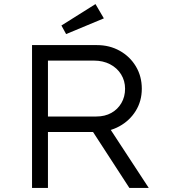

<svg xmlns="http://www.w3.org/2000/svg" viewBox="-20 -921 826 941"><path d="M137 0V-700H455Q517 -700 567 -672Q617 -644 646 -595.5Q675 -547 675 -486Q675 -426 645.5 -378Q616 -330 565 -302Q514 -274 452 -274H215V0ZM614 0 414 -308 491 -333 709 0ZM215 -350H452Q494 -350 525.5 -367.5Q557 -385 575 -416Q593 -447 593 -486Q593 -525 573.5 -556.5Q554 -588 519.5 -606Q485 -624 440 -624H215ZM304 -754 281 -796 448 -901 489 -831Z"/></svg>

Font: Lexend Exa Light
Style: Regular
Weight: 300
Designer: Bonnie Shaver-Troup, Thomas Jockin
Foundry: Lexend
Version: Version 1.007